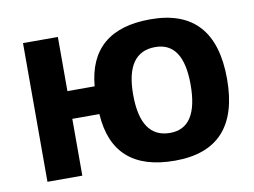

<svg xmlns="http://www.w3.org/2000/svg" viewBox="-62 -607 924 699"><g transform="rotate(-10 399.5 -257.0)"><path d="M532.2 -97.7Q635.7 -97.7 635.7 -258.3Q635.7 -415 532.2 -415Q423.3 -415 423.3 -258.3Q423.3 -97.7 532.2 -97.7ZM61 0V-512.7H189.9V-312.5H290.5Q308.6 -517.6 532.2 -517.6Q770 -517.6 770 -255.4Q770 4.9 532.2 4.9Q303.2 4.9 290 -210H189.9V0Z"/></g></svg>

Font: Voltera
Style: Bold
Weight: 700
Designer: Bernd Montag
Version: Version 1.301